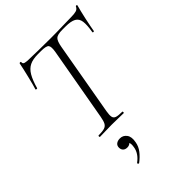

<svg xmlns="http://www.w3.org/2000/svg" viewBox="-267 -760 1142 1142"><g transform="rotate(-45 303.5 -189.0)"><path d="M149 0Q146 0 146 -6Q146 -12 149 -12Q181 -12 198 -17Q215 -22 223 -37Q231 -52 236 -81L318 -544Q325 -585 315 -597Q305 -609 262 -609H235Q193 -609 166.5 -596Q140 -583 122 -552.5Q104 -522 89 -469Q88 -466 82 -467.5Q76 -469 77 -471Q81 -483 87 -506Q93 -529 99.5 -555.5Q106 -582 111.5 -606.5Q117 -631 120 -647Q122 -650 127.5 -649.5Q133 -649 132 -646Q130 -631 145 -628Q160 -625 171 -625Q208 -624 257.5 -623Q307 -622 354 -622Q414 -622 455 -623.5Q496 -625 530 -625Q558 -625 573.5 -629.5Q589 -634 596 -650Q598 -653 603 -652.5Q608 -652 607 -648Q603 -634 597 -609.5Q591 -585 585 -557.5Q579 -530 574.5 -506.5Q570 -483 568 -471Q567 -468 561.5 -468.5Q556 -469 557 -473Q566 -525 562 -554.5Q558 -584 535.5 -596.5Q513 -609 468 -609H441Q399 -609 385.5 -595.5Q372 -582 365 -542L284 -81Q279 -52 282 -37Q285 -22 300.5 -17Q316 -12 349 -12Q351 -12 351 -6Q351 0 349 0Q329 0 304 -1Q279 -2 248 -2Q220 -2 194.5 -1Q169 0 149 0ZM203 275Q199 277 195.5 272.5Q192 268 196 265Q219 248 232 228Q245 208 248 186Q253 158 245 146.5Q237 135 226 132L253 125Q254 143 244 151.5Q234 160 219 160Q202 160 192.5 150.5Q183 141 183 125Q183 108 195 99Q207 90 226 90Q252 90 268 111.5Q284 133 276 173Q271 203 251.5 228Q232 253 203 275Z"/></g></svg>

Font: Cormorant Light Light
Style: Italic
Weight: 300
Italic angle: -10°
Version: Version 4.000